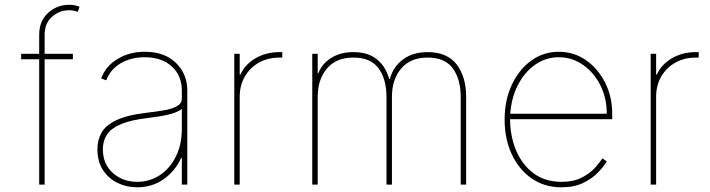

<svg xmlns="http://www.w3.org/2000/svg" viewBox="-20 -770 2963 801"><path d="M284.1 -545.5V-522.7H166.2V0H143.5V-522.7H68.2V-545.5H143.5V-625Q143.5 -682.5 180.8 -716.3Q218 -750 268.5 -750Q281.2 -750 291.5 -747.9Q301.8 -745.7 311.8 -742.2L304.7 -720.9Q295.8 -723.7 287.3 -725.5Q278.8 -727.3 268.5 -727.3Q227.6 -727.3 196.9 -699.9Q166.2 -672.6 166.2 -625V-545.5Z M552.6 11.4Q507.8 11.4 470 -7.1Q432.2 -25.6 409.3 -61.1Q386.4 -96.6 386.4 -147.7Q386.4 -184.7 402.9 -215.4Q419.4 -246.1 464 -267.9Q508.5 -289.8 592.3 -299.7Q630 -304 663.4 -309.7Q696.7 -315.3 717.7 -326.7Q738.6 -338.1 738.6 -359.4V-392Q738.6 -454.9 696.4 -493.1Q654.1 -531.2 583.8 -531.2Q526.3 -531.2 483.3 -505.9Q440.3 -480.5 423.3 -434.7L402 -443.2Q421.2 -494.3 470.5 -524.1Q519.9 -554 583.8 -554Q666.9 -554 714.1 -507.6Q761.4 -461.3 761.4 -392V0H738.6V-110.8H735.8Q710.2 -55.4 662.3 -22Q614.3 11.4 552.6 11.4ZM552.6 -11.4Q604.4 -11.4 646.7 -39.2Q688.9 -67.1 713.8 -117Q738.6 -166.9 738.6 -233V-315.3Q718.4 -300.4 683.1 -292.1Q647.7 -283.7 600.9 -278.4Q527.7 -269.9 485.8 -252.5Q443.9 -235.1 426.5 -208.8Q409.1 -182.5 409.1 -147.7Q409.1 -85.9 450.5 -48.7Q491.8 -11.4 552.6 -11.4Z M957.4 0V-545.5H980.1V-458.8H983Q1002.1 -501.4 1046 -527Q1089.8 -552.6 1146.3 -552.6H1157.7V-529.8H1146.3Q1098 -529.8 1060.5 -508.9Q1023.1 -487.9 1001.6 -451Q980.1 -414.1 980.1 -366.5V0Z M1282.7 0V-545.5H1305.4V-464.5H1308.2Q1323.2 -504.3 1361.7 -528.4Q1400.2 -552.6 1454.5 -552.6Q1516.3 -552.6 1553.1 -522Q1589.8 -491.5 1603.7 -440.3H1606.5Q1620 -491.5 1661.2 -522Q1702.4 -552.6 1764.2 -552.6Q1846.2 -552.6 1885.5 -500.5Q1924.7 -448.5 1924.7 -366.5V0H1902V-366.5Q1902 -438.9 1869.3 -484.4Q1836.6 -529.8 1764.2 -529.8Q1691.8 -529.8 1653.4 -483.8Q1615.1 -437.9 1615.1 -366.5V0H1592.3V-366.5Q1592.3 -438.9 1559.7 -484.4Q1527 -529.8 1454.5 -529.8Q1382.1 -529.8 1343.8 -483.8Q1305.4 -437.9 1305.4 -366.5V0Z M2322.4 11.4Q2251.1 11.4 2197.6 -25.9Q2144.2 -63.2 2114.7 -127.1Q2085.2 -191.1 2085.2 -271.3Q2085.2 -351.6 2114.9 -415.5Q2144.5 -479.4 2195.7 -516.7Q2246.8 -554 2311.1 -554Q2374.6 -554 2425.1 -518.6Q2475.5 -483.3 2504.8 -424.7Q2534.1 -366.1 2534.1 -295.5V-272.7H2108Q2108.3 -201.3 2133.3 -142Q2158.4 -82.7 2206.1 -47.1Q2253.9 -11.4 2322.4 -11.4Q2372.9 -11.4 2407.1 -29.1Q2441.4 -46.9 2462.2 -70Q2483 -93 2492.9 -109.4L2511.4 -96.6Q2499.3 -76 2475.1 -50.8Q2451 -25.6 2413.4 -7.1Q2375.7 11.4 2322.4 11.4ZM2108.7 -295.5H2511.4Q2511.4 -361.2 2484.4 -414.6Q2457.4 -468 2411.9 -499.6Q2366.5 -531.2 2311.1 -531.2Q2257.5 -531.2 2213.2 -500.5Q2169 -469.8 2141.3 -416.5Q2113.6 -363.3 2108.7 -295.5Z M2694.6 0V-545.5H2717.3V-458.8H2720.2Q2739.3 -501.4 2783.2 -527Q2827.1 -552.6 2883.5 -552.6H2894.9V-529.8H2883.5Q2835.2 -529.8 2797.8 -508.9Q2760.3 -487.9 2738.8 -451Q2717.3 -414.1 2717.3 -366.5V0Z"/></svg>

Font: Inter Thin BETA
Style: Regular
Weight: 100
Designer: Rasmus Andersson
Foundry: rsms
Version: Version 3.011;git-f93a4a705